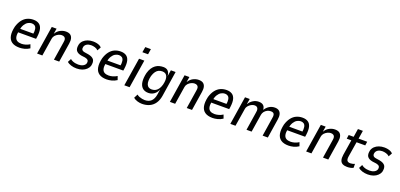

<svg xmlns="http://www.w3.org/2000/svg" viewBox="21 -1852 6626 3179"><g transform="rotate(20 3334.0 -262.0)"><path d="M246 9Q161 9 111.5 -25.5Q62 -60 49 -127.5Q36 -195 59 -293Q82 -368 119 -415Q156 -462 205 -484Q254 -506 312 -506Q369 -506 407.5 -482Q446 -458 461 -405Q476 -352 464 -262L458 -223H123L134 -289H404L384 -267Q395 -334 388 -371Q381 -408 359 -424Q337 -440 305 -440Q273 -440 240.5 -422Q208 -404 183.5 -364.5Q159 -325 147 -259L143 -238Q132 -175 141.5 -136.5Q151 -98 180.5 -80.5Q210 -63 257 -63Q287 -63 325 -73Q363 -83 401 -107L424 -43Q380 -14 333.5 -2.5Q287 9 246 9Z M557 0 635 -497H720L705 -405H707Q737 -456 785.5 -481Q834 -506 883 -506Q933 -506 961 -486.5Q989 -467 999 -429Q1009 -391 1000 -336L947 0H854L905 -325Q912 -361 906.5 -382.5Q901 -404 883.5 -415Q866 -426 838 -426Q809 -426 779 -411Q749 -396 727 -371.5Q705 -347 700 -316L650 0Z M1254 9Q1201 9 1155.5 -5.5Q1110 -20 1084 -45L1116 -107Q1135 -90 1159 -80Q1183 -70 1209 -65.5Q1235 -61 1259 -61Q1307 -61 1341.5 -79.5Q1376 -98 1386 -129Q1394 -164 1380 -183Q1366 -202 1326 -210L1256 -219Q1187 -232 1162.5 -270Q1138 -308 1155 -380Q1167 -419 1196.5 -447Q1226 -475 1269 -490.5Q1312 -506 1363 -506Q1393 -506 1422 -500.5Q1451 -495 1475 -483.5Q1499 -472 1513 -454L1477 -391Q1456 -415 1420 -425.5Q1384 -436 1353 -436Q1310 -436 1278.5 -418Q1247 -400 1237 -365Q1229 -333 1242 -313.5Q1255 -294 1294 -288L1358 -278Q1433 -264 1459 -225.5Q1485 -187 1467 -113Q1455 -79 1425 -50.5Q1395 -22 1351.5 -6.5Q1308 9 1254 9Z M1783 9Q1698 9 1648.5 -25.5Q1599 -60 1586 -127.5Q1573 -195 1596 -293Q1619 -368 1656 -415Q1693 -462 1742 -484Q1791 -506 1849 -506Q1906 -506 1944.5 -482Q1983 -458 1998 -405Q2013 -352 2001 -262L1995 -223H1660L1671 -289H1941L1921 -267Q1932 -334 1925 -371Q1918 -408 1896 -424Q1874 -440 1842 -440Q1810 -440 1777.5 -422Q1745 -404 1720.5 -364.5Q1696 -325 1684 -259L1680 -238Q1669 -175 1678.5 -136.5Q1688 -98 1717.5 -80.5Q1747 -63 1794 -63Q1824 -63 1862 -73Q1900 -83 1938 -107L1961 -43Q1917 -14 1870.5 -2.5Q1824 9 1783 9Z M2188 -617 2204 -713H2303L2288 -617ZM2094 0 2173 -497H2266L2187 0Z M2472 189Q2434 189 2390.5 176.5Q2347 164 2318 137L2353 69Q2371 86 2396.5 95.5Q2422 105 2447 110Q2472 115 2493 115Q2565 115 2606.5 75.5Q2648 36 2661 -42L2675 -133L2674 -134Q2658 -94 2631.5 -67.5Q2605 -41 2574.5 -29Q2544 -17 2510 -17Q2442 -17 2403 -54Q2364 -91 2356 -158.5Q2348 -226 2369 -315Q2385 -371 2409.5 -407.5Q2434 -444 2464.5 -466Q2495 -488 2530 -497Q2565 -506 2601 -506Q2657 -506 2685 -474Q2713 -442 2715 -391H2716L2734 -497H2817L2748 -50Q2735 28 2698 82Q2661 136 2603 162.5Q2545 189 2472 189ZM2541 -90Q2573 -90 2601.5 -102.5Q2630 -115 2654 -145.5Q2678 -176 2693 -229Q2717 -327 2694.5 -379.5Q2672 -432 2608 -432Q2576 -432 2547.5 -420Q2519 -408 2496 -377.5Q2473 -347 2457 -295Q2433 -197 2455 -143.5Q2477 -90 2541 -90Z M2897 0 2975 -497H3060L3045 -405H3047Q3077 -456 3125.5 -481Q3174 -506 3223 -506Q3273 -506 3301 -486.5Q3329 -467 3339 -429Q3349 -391 3340 -336L3287 0H3194L3245 -325Q3252 -361 3246.5 -382.5Q3241 -404 3223.5 -415Q3206 -426 3178 -426Q3149 -426 3119 -411Q3089 -396 3067 -371.5Q3045 -347 3040 -316L2990 0Z M3649 9Q3564 9 3514.5 -25.5Q3465 -60 3452 -127.5Q3439 -195 3462 -293Q3485 -368 3522 -415Q3559 -462 3608 -484Q3657 -506 3715 -506Q3772 -506 3810.5 -482Q3849 -458 3864 -405Q3879 -352 3867 -262L3861 -223H3526L3537 -289H3807L3787 -267Q3798 -334 3791 -371Q3784 -408 3762 -424Q3740 -440 3708 -440Q3676 -440 3643.5 -422Q3611 -404 3586.5 -364.5Q3562 -325 3550 -259L3546 -238Q3535 -175 3544.5 -136.5Q3554 -98 3583.5 -80.5Q3613 -63 3660 -63Q3690 -63 3728 -73Q3766 -83 3804 -107L3827 -43Q3783 -14 3736.5 -2.5Q3690 9 3649 9Z M3962 0 4040 -497H4123L4108 -406L4112 -405Q4135 -447 4181 -476.5Q4227 -506 4281 -506Q4336 -506 4363.5 -480Q4391 -454 4392 -411L4398 -408Q4423 -450 4466.5 -478Q4510 -506 4565 -506Q4610 -506 4637.5 -486Q4665 -466 4674.5 -428Q4684 -390 4675 -336L4623 0H4531L4581 -321Q4589 -361 4585 -383.5Q4581 -406 4565.5 -416Q4550 -426 4523 -426Q4489 -426 4460 -411Q4431 -396 4411.5 -371Q4392 -346 4387 -316L4337 0H4247L4297 -321Q4305 -361 4298.5 -383.5Q4292 -406 4276.5 -416Q4261 -426 4239 -426Q4215 -426 4192 -416Q4169 -406 4150 -390Q4131 -374 4119 -355.5Q4107 -337 4104 -319L4053 0Z M4987 9Q4902 9 4852.5 -25.5Q4803 -60 4790 -127.5Q4777 -195 4800 -293Q4823 -368 4860 -415Q4897 -462 4946 -484Q4995 -506 5053 -506Q5110 -506 5148.5 -482Q5187 -458 5202 -405Q5217 -352 5205 -262L5199 -223H4864L4875 -289H5145L5125 -267Q5136 -334 5129 -371Q5122 -408 5100 -424Q5078 -440 5046 -440Q5014 -440 4981.5 -422Q4949 -404 4924.5 -364.5Q4900 -325 4888 -259L4884 -238Q4873 -175 4882.5 -136.5Q4892 -98 4921.5 -80.5Q4951 -63 4998 -63Q5028 -63 5066 -73Q5104 -83 5142 -107L5165 -43Q5121 -14 5074.5 -2.5Q5028 9 4987 9Z M5298 0 5376 -497H5461L5446 -405H5448Q5478 -456 5526.5 -481Q5575 -506 5624 -506Q5674 -506 5702 -486.5Q5730 -467 5740 -429Q5750 -391 5741 -336L5688 0H5595L5646 -325Q5653 -361 5647.5 -382.5Q5642 -404 5624.5 -415Q5607 -426 5579 -426Q5550 -426 5520 -411Q5490 -396 5468 -371.5Q5446 -347 5441 -316L5391 0Z M6021 9Q5973 9 5941 -7.5Q5909 -24 5897.5 -61.5Q5886 -99 5895 -159L5938 -429H5857L5867 -497H5954L5977 -642H6064L6041 -497H6193L6183 -429H6030L5987 -164Q5979 -111 5994.5 -88.5Q6010 -66 6051 -66Q6069 -66 6089.5 -70.5Q6110 -75 6128 -83L6129 -15Q6107 -2 6078 3.5Q6049 9 6021 9Z M6385 9Q6332 9 6286.5 -5.5Q6241 -20 6215 -45L6247 -107Q6266 -90 6290 -80Q6314 -70 6340 -65.5Q6366 -61 6390 -61Q6438 -61 6472.5 -79.5Q6507 -98 6517 -129Q6525 -164 6511 -183Q6497 -202 6457 -210L6387 -219Q6318 -232 6293.5 -270Q6269 -308 6286 -380Q6298 -419 6327.5 -447Q6357 -475 6400 -490.5Q6443 -506 6494 -506Q6524 -506 6553 -500.5Q6582 -495 6606 -483.5Q6630 -472 6644 -454L6608 -391Q6587 -415 6551 -425.5Q6515 -436 6484 -436Q6441 -436 6409.5 -418Q6378 -400 6368 -365Q6360 -333 6373 -313.5Q6386 -294 6425 -288L6489 -278Q6564 -264 6590 -225.5Q6616 -187 6598 -113Q6586 -79 6556 -50.5Q6526 -22 6482.5 -6.5Q6439 9 6385 9Z"/></g></svg>

Font: Nunito Sans 7pt Condensed Medium
Style: Italic
Weight: 500
Width: 3
Italic angle: -9°
Designer: Vernon Adams
Foundry: Vernon Adams
Version: Version 3.101;gftools[0.9.27]